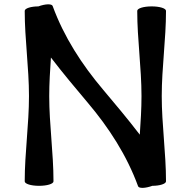

<svg xmlns="http://www.w3.org/2000/svg" viewBox="-20 -851 847 901"><path d="M759 0C759 -134 739 -266 739 -400C739 -534 759 -666 759 -800C759 -812 729 -821 692 -821C654 -821 624 -812 624 -800C624 -666 644 -534 644 -400C644 -339 640 -279 636 -219C581 -291 518 -366 464 -430C364 -548 280 -678 227 -823C223 -834 193 -833 160 -821C126 -821 96 -812 96 -800C96 -666 116 -534 116 -400C116 -266 96 -134 96 0C96 12 126 21 163 21C201 21 231 12 231 0C231 -134 211 -266 211 -400C211 -461 215 -521 219 -581C274 -509 337 -434 391 -370C491 -252 575 -122 628 23C632 34 662 33 695 21C729 21 759 12 759 0Z"/></svg>

Font: Nupuram Expanded Bold
Style: Regular
Weight: 700
Width: 7
Designer: Santhosh Thottingal (santhosh.thottingal@gmail.com)
Foundry: SMC
Version: Version 1.000